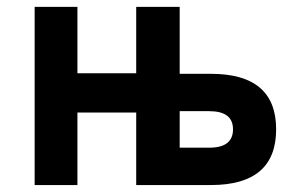

<svg xmlns="http://www.w3.org/2000/svg" viewBox="-20 -532 865 552"><path d="M496.6 0H372.6V-208.5H202.6V0H79.6V-512.2H202.6V-321.3H372.6V-512.2H496.6ZM586.4 0H371.6V-512.2H496.1V-319.8H586.4Q773.9 -319.8 773.9 -160.2Q773.9 0 586.4 0ZM581.5 -107.4Q649.9 -107.4 649.9 -160.2Q649.9 -212.4 581.5 -212.4H496.1V-107.4Z"/></svg>

Font: Cadman
Style: Bold
Weight: 700
Designer: Paul James MIller
Foundry: High-Logic / Made with FontCreator
Version: Version 2.114;March 28, 2021;FontCreator 13.0.0.2683 64-bit